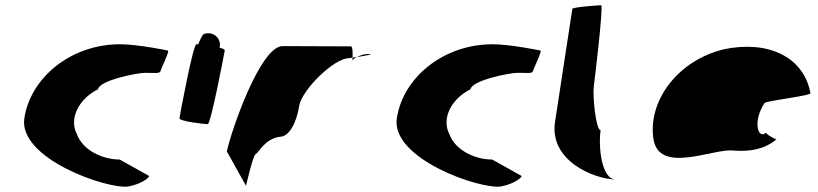

<svg xmlns="http://www.w3.org/2000/svg" viewBox="-20 -723 3124 733"><path d="M73 -272C49 -118 388 0 470 -11C529 -22 556 -52 548 -52L437 -114C370 -114 296 -150 274 -210C242 -270 281 -346 354 -382C359 -416 502 -445 535 -445C569 -445 591 -441 593 -452C595 -462 629 -530 621 -530C621 -530 508 -554 438 -554C252 -554 97 -428 73 -272Z M665 -272C663 -260 760 -249 773 -249C785 -249 836 -518 838 -530C839 -534 831 -538 818 -541C820 -548 821 -556 818 -564C812 -588 785 -602 761 -594C755 -594 746 -578 737 -554H730C717 -554 667 -284 665 -272Z M846 -145 919 -14C918 -6 946 -135 957 -135C968 -142 993 -194 1049 -201C1085 -201 1113 -258 1122 -318C1131 -378 1254 -501 1313 -501C1313 -501 1318 -502 1326 -503C1327 -520 1326 -546 1320 -546C1320 -546 1157 -547 1059 -547C974 -547 863 -225 846 -145ZM1326 -503C1326 -498 1325 -494 1325 -491C1325 -494 1332 -500 1342 -505C1336 -504 1331 -504 1326 -503ZM1342 -505C1373 -510 1413 -517 1386 -517C1370 -517 1354 -511 1342 -505Z M1495 -272C1471 -118 1810 0 1892 -11C1951 -22 1978 -52 1970 -52L1859 -114C1792 -114 1718 -150 1696 -210C1664 -270 1703 -346 1776 -382C1781 -416 1924 -445 1957 -445C1991 -445 2013 -441 2015 -452C2017 -462 2051 -530 2043 -530C2043 -530 1930 -554 1860 -554C1674 -554 1519 -428 1495 -272Z M2099 -258C2076 -108 2251 -38 2331 -38C2275 -38 2264 -167 2273 -226C2254 -227 2242 -361 2247 -394C2248 -401 2285 -703 2275 -703C2265 -703 2166 -696 2165 -689Z M2474 -196C2493 -52 2708 -160 2783 -148C2842 -144 2898 -152 2944 -191C2936 -193 2902 -212 2905 -217C2875 -188 2851 -257 2899 -330C2915 -340 3082 -358 3074 -368C3048 -506 2913 -570 2744 -535C2569 -493 2455 -341 2474 -196ZM2905 -218V-217ZM2945 -192 2944 -191C2946 -191 2946 -191 2945 -190Z"/></svg>

Font: Ampere
Style: SCExtIta
Weight: 400
Version: Version 1